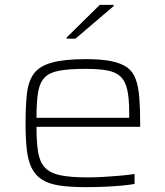

<svg xmlns="http://www.w3.org/2000/svg" viewBox="-20 -761 680 789"><path d="M332 8Q266 8 222 1Q178 -6 151 -24Q124 -42 109.5 -72Q95 -102 90 -147Q85 -192 85 -254Q85 -328 91 -378.5Q97 -429 120 -459.5Q143 -490 194 -504Q245 -518 334 -518Q397 -518 438 -509.5Q479 -501 503 -483.5Q527 -466 538 -435Q549 -404 552.5 -360Q556 -316 556 -256V-240H130Q130 -177 136.5 -136.5Q143 -96 164 -73Q185 -50 227 -41Q269 -32 340 -32Q370 -32 405 -34Q440 -36 473.5 -39Q507 -42 533 -46V-5Q511 -1 477 2Q443 5 406 6.5Q369 8 332 8ZM511 -257V-297Q511 -358 502.5 -394Q494 -430 473.5 -448Q453 -466 418.5 -472Q384 -478 332 -478Q264 -478 223.5 -470.5Q183 -463 163 -442Q143 -421 136.5 -382Q130 -343 130 -277H531ZM254 -602V-607L390 -741H447V-736L290 -602Z"/></svg>

Font: Saira Expanded ExtraLight
Style: Regular
Weight: 250
Width: 7
Designer: Hector Gatti with collaboration of the Omnibus-Type team
Foundry: Omnibus-Type
Version: Version 1.101